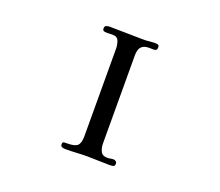

<svg xmlns="http://www.w3.org/2000/svg" viewBox="-122 -911 1244 1088"><g transform="rotate(20 500.0 -367.5)"><path d="M664 -19Q664 -3 654 -1Q644 1 631 1Q598 1 564.5 -0.5Q531 -2 498 -2Q465 -2 432 0Q399 2 366 2Q356 2 346.5 -1.5Q337 -5 337 -17Q337 -31 347 -31.5Q357 -32 366 -32Q410 -32 426.5 -46.5Q443 -61 443 -104Q443 -236 442.5 -368Q442 -500 442 -632Q442 -655 433.5 -677Q425 -699 397 -699Q389 -699 380.5 -698.5Q372 -698 364 -698Q355 -698 345.5 -700Q336 -702 336 -715Q336 -729 345.5 -732.5Q355 -736 367 -736Q414 -736 460.5 -734.5Q507 -733 553 -733Q561 -733 569 -733Q577 -733 585 -733Q598 -734 611.5 -735.5Q625 -737 638 -737Q646 -737 655 -735Q664 -733 664 -722Q664 -718 663.5 -712.5Q663 -707 659 -704Q652 -698 635 -699.5Q618 -701 599.5 -698.5Q581 -696 568 -681.5Q555 -667 555 -630Q555 -498 555.5 -366Q556 -234 556 -102Q556 -76 566 -54.5Q576 -33 607 -33Q616 -33 625 -35Q634 -37 643 -37Q651 -37 657.5 -32Q664 -27 664 -19Z"/></g></svg>

Font: Kaisei Decol Medium
Style: Regular
Weight: 500
Designer: Font-Kai, 金井和夫
Foundry: KAZUO KANAI
Version: Version 5.003